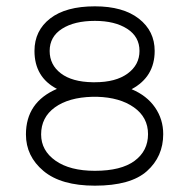

<svg xmlns="http://www.w3.org/2000/svg" viewBox="-20 -569 597 607"><path d="M280 18Q173 18 117.5 -28.5Q62 -75 62 -144Q62 -246 160 -288Q89 -325 89 -408Q89 -472 138.5 -510.5Q188 -549 280 -549Q369 -549 419 -510Q469 -471 469 -408Q469 -326 396 -287Q444 -267 470 -229.5Q496 -192 496 -145Q496 -74 444.5 -28Q393 18 280 18ZM272 -263Q197 -261 153.5 -229.5Q110 -198 110 -144Q110 -93 155.5 -61Q201 -29 280 -29Q363 -29 405.5 -60.5Q448 -92 448 -145Q448 -198 403.5 -229.5Q359 -261 287 -263ZM280 -309Q346 -309 383.5 -336.5Q421 -364 421 -408Q421 -453 382 -478Q343 -503 280 -503Q215 -503 176 -478Q137 -453 137 -408Q137 -364 172.5 -337Q208 -310 273 -309Z"/></svg>

Font: Hoogli
Style: Regular
Weight: 400
Designer: Anand Singh Naorem
Foundry: Brand New Type
Version: Version 1.00 b007